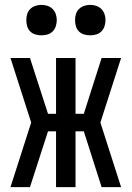

<svg xmlns="http://www.w3.org/2000/svg" viewBox="-20 -768 540 788"><path d="M23 0H103L177 -229H210V0H290V-229H324L397 0H477L392 -265L477 -530H397L324 -301H290V-530H210V-301H177L103 -530H23L108 -265ZM350 -623Q363 -623 375 -626.5Q387 -630 396 -639Q405 -648 409 -660.5Q413 -673 413 -685Q413 -698 409 -710Q405 -722 396 -731Q387 -740 375 -744Q363 -748 350 -748Q338 -748 325.5 -744Q313 -740 304 -731Q295 -722 291.5 -710Q288 -698 288 -685Q288 -673 291.5 -660.5Q295 -648 304 -639Q313 -630 325.5 -626.5Q338 -623 350 -623ZM150 -623Q163 -623 175 -626.5Q187 -630 196 -639Q205 -648 209 -660.5Q213 -673 213 -685Q213 -698 209 -710Q205 -722 196 -731Q187 -740 175 -744Q163 -748 150 -748Q138 -748 125.5 -744Q113 -740 104 -731Q95 -722 91.5 -710Q88 -698 88 -685Q88 -673 91.5 -660.5Q95 -648 104 -639Q113 -630 125.5 -626.5Q138 -623 150 -623Z"/></svg>

Font: Iosevka SS09
Style: Regular
Weight: 400
Monospace: yes
Designer: Belleve Invis
Foundry: Belleve Invis
Version: Version 5.2.1; ttfautohint (v1.8.3)